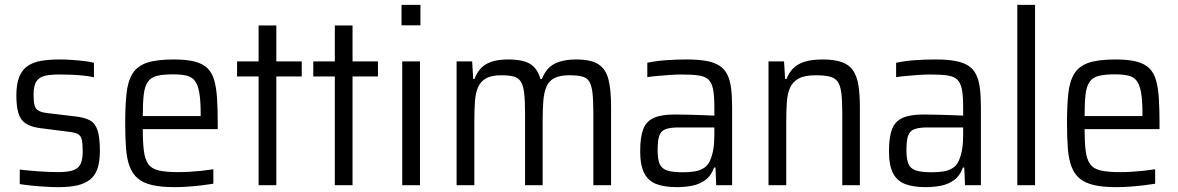

<svg xmlns="http://www.w3.org/2000/svg" viewBox="-20 -763 4853 791"><path d="M221.1 8Q197 8 167.6 6.2Q138.3 4.5 110.7 1.7Q83 -1.1 61.4 -4.6V-64.3Q80.9 -62.3 100.3 -60.3Q119.7 -58.3 139 -57.1Q158.3 -55.9 178.1 -54.9Q198 -53.9 218.3 -53.9Q261.9 -53.9 283.6 -62.4Q305.4 -70.9 313 -89.7Q320.7 -108.6 320.7 -139Q320.7 -172.3 316.7 -188.4Q312.8 -204.6 300.2 -211Q287.6 -217.3 261.9 -220.3L144.3 -235.3Q106.3 -240.3 85.1 -254.8Q63.8 -269.2 55.6 -297.7Q47.4 -326.1 47.4 -369.7Q47.4 -417.7 59.7 -447.2Q71.9 -476.7 95.3 -492.1Q118.6 -507.4 151.4 -512.7Q184.2 -518 225.8 -518Q250 -518 275.4 -516.2Q300.8 -514.5 324.9 -511.7Q349 -508.9 367 -504.4V-444.7Q345.6 -449.2 322.6 -451.7Q299.5 -454.1 275.3 -455.1Q251.1 -456.1 224.9 -456.1Q190.5 -456.1 166.8 -451.2Q143.2 -446.3 130.7 -428.7Q118.3 -411.1 118.3 -373.5Q118.3 -344.6 122.4 -329.2Q126.5 -313.8 138.8 -306.9Q151.1 -300 175.3 -297L293.2 -283Q329.1 -278.6 350.4 -267.2Q371.6 -255.8 381.6 -227.2Q391.5 -198.6 391.5 -141.2Q391.5 -96.9 381.4 -67.8Q371.3 -38.6 350 -22.3Q328.6 -6 297.1 1Q265.5 8 221.1 8Z M699.2 8Q643.8 8 606.9 -0.6Q569.9 -9.2 547.8 -27.8Q525.8 -46.3 514.3 -76.6Q502.8 -106.9 499.3 -151.1Q495.8 -195.3 495.8 -254Q495.8 -326.8 501.2 -377.3Q506.5 -427.8 525.8 -459.4Q545.2 -490.9 585.2 -504.5Q625.3 -518 695.7 -518Q748.5 -518 781.9 -509.4Q815.3 -500.8 834.7 -482Q854 -463.1 862.7 -432.1Q871.5 -401 874.2 -356.8Q877 -312.7 877 -255.5V-231H568.3Q568.3 -176.4 572.8 -141.2Q577.3 -106.1 591.1 -86.8Q605 -67.5 634.5 -60.7Q663.9 -53.9 714 -53.9Q736.3 -53.9 761.4 -55.3Q786.4 -56.8 811.9 -59.5Q837.3 -62.3 859 -65.7V-6.1Q840.9 -3.1 814.1 0.2Q787.3 3.5 757.2 5.7Q727.2 8 699.2 8ZM806.7 -266.3V-294.4Q806.7 -349.1 801 -381.4Q795.4 -413.7 782.9 -430Q770.4 -446.3 748.3 -451.5Q726.2 -456.7 693.3 -456.7Q651.7 -456.7 627 -450.5Q602.3 -444.4 589.3 -426.2Q576.3 -408 572.3 -374.1Q568.3 -340.2 568.3 -284.8H825.7Z M1045.4 0V-448.1H956.7V-510H1045.4V-658H1118.4V-510H1223.1V-448.1H1118.4V0Z M1359.4 0V-448.1H1270.7V-510H1359.4V-658H1432.4V-510H1537.1V-448.1H1432.4V0Z M1634.2 -658.6V-743H1712.1V-658.6ZM1637.1 0V-510H1710.2V0Z M1861.1 0V-510H1925.1L1929.6 -437.6H1934.7Q1943.9 -462.6 1960.2 -480.7Q1976.6 -498.8 2004.2 -508.4Q2031.8 -518 2072.7 -518Q2134.8 -518 2164.6 -499.4Q2194.5 -480.7 2206.5 -437.6H2212.6Q2221.8 -462.5 2238.8 -480.9Q2255.8 -499.3 2284.7 -508.6Q2313.6 -518 2353.6 -518Q2415.8 -518 2446.2 -497.7Q2476.5 -477.4 2487 -434.9Q2497.5 -392.5 2497.5 -323.8V0H2424.5V-296.5Q2424.5 -349.8 2420.8 -380.9Q2417.1 -411.9 2407.4 -427.5Q2397.6 -443 2377.9 -447.9Q2358.3 -452.9 2325.9 -452.9Q2286.4 -452.9 2263.8 -441.2Q2241.3 -429.5 2231.2 -405.9Q2221.1 -382.4 2218.4 -347.3Q2215.6 -312.3 2215.6 -264.5V0H2143.1V-296.5Q2143.1 -349.3 2139.4 -380.3Q2135.7 -411.4 2125.4 -427.2Q2115.2 -443 2095.8 -447.9Q2076.4 -452.9 2044.5 -452.9Q2005.4 -452.9 1982.9 -440.5Q1960.4 -428.1 1949.8 -404.3Q1939.2 -380.6 1936.7 -345.5Q1934.2 -310.5 1934.2 -264.5V0Z M2768.4 8Q2717.2 8 2683.7 -4.9Q2650.2 -17.8 2633.8 -50.1Q2617.4 -82.4 2617.4 -140.2Q2617.4 -197.8 2629.9 -230.7Q2642.5 -263.5 2673.3 -277.3Q2704.1 -291.2 2758.7 -291.2Q2770.6 -291.2 2789 -290.9Q2807.5 -290.7 2831.2 -290Q2854.8 -289.2 2878.5 -288.5Q2902.2 -287.7 2923 -286.7V-321.8Q2923 -369.1 2917.6 -395.9Q2912.1 -422.7 2898 -435.7Q2883.9 -448.7 2856.7 -452.4Q2829.4 -456.1 2785.9 -456.1Q2767 -456.1 2741.9 -454.4Q2716.8 -452.7 2691.8 -450.4Q2666.8 -448.2 2646.8 -445.3V-504.4Q2682.7 -512 2724 -515Q2765.4 -518 2809.3 -518Q2857.1 -518 2890.3 -511.9Q2923.4 -505.8 2944.2 -492.2Q2965.1 -478.6 2976.3 -456Q2987.6 -433.4 2991.8 -400.3Q2996.1 -367.3 2996.1 -322.9V0H2930.6L2927.6 -72.8H2921.9Q2909.9 -38.7 2885.5 -21.1Q2861.1 -3.5 2830.8 2.3Q2800.5 8 2768.4 8ZM2793.3 -53.3Q2820.3 -53.3 2842 -56.8Q2863.7 -60.3 2880 -70.8Q2896.4 -81.4 2904.7 -100.3Q2914.6 -122.7 2918.8 -148.2Q2923 -173.6 2923 -207.3V-238H2777.4Q2741.6 -238 2722.5 -231Q2703.5 -224.1 2696.4 -204.5Q2689.3 -184.8 2689.3 -145.6Q2689.3 -107.8 2697.4 -88.1Q2705.5 -68.5 2728 -60.9Q2750.6 -53.3 2793.3 -53.3Z M3146.1 0V-510H3210.1L3214.6 -437.6H3220.3Q3229.9 -463.2 3247.2 -481Q3264.5 -498.8 3294.1 -508.4Q3323.6 -518 3368.4 -518Q3418.6 -518 3449.2 -506.7Q3479.8 -495.4 3495.4 -471.3Q3511.1 -447.3 3516.8 -410.1Q3522.5 -372.9 3522.5 -321.1V0H3450V-296.5Q3450 -348.7 3446.1 -379.8Q3442.2 -410.8 3431 -426.7Q3419.7 -442.5 3397.4 -447.7Q3375 -452.9 3339.2 -452.9Q3295.2 -452.9 3270.8 -439.7Q3246.3 -426.5 3235.2 -402.2Q3224.2 -377.9 3221.7 -343.1Q3219.2 -308.3 3219.2 -264.5V0Z M3793.4 8Q3742.2 8 3708.7 -4.9Q3675.2 -17.8 3658.8 -50.1Q3642.4 -82.4 3642.4 -140.2Q3642.4 -197.8 3654.9 -230.7Q3667.5 -263.5 3698.3 -277.3Q3729.1 -291.2 3783.7 -291.2Q3795.6 -291.2 3814 -290.9Q3832.5 -290.7 3856.2 -290Q3879.8 -289.2 3903.5 -288.5Q3927.2 -287.7 3948 -286.7V-321.8Q3948 -369.1 3942.6 -395.9Q3937.1 -422.7 3923 -435.7Q3908.9 -448.7 3881.7 -452.4Q3854.4 -456.1 3810.9 -456.1Q3792 -456.1 3766.9 -454.4Q3741.8 -452.7 3716.8 -450.4Q3691.8 -448.2 3671.8 -445.3V-504.4Q3707.7 -512 3749 -515Q3790.4 -518 3834.3 -518Q3882.1 -518 3915.3 -511.9Q3948.4 -505.8 3969.2 -492.2Q3990.1 -478.6 4001.3 -456Q4012.6 -433.4 4016.8 -400.3Q4021.1 -367.3 4021.1 -322.9V0H3955.6L3952.6 -72.8H3946.9Q3934.9 -38.7 3910.5 -21.1Q3886.1 -3.5 3855.8 2.3Q3825.5 8 3793.4 8ZM3818.3 -53.3Q3845.3 -53.3 3867 -56.8Q3888.7 -60.3 3905 -70.8Q3921.4 -81.4 3929.7 -100.3Q3939.6 -122.7 3943.8 -148.2Q3948 -173.6 3948 -207.3V-238H3802.4Q3766.6 -238 3747.5 -231Q3728.5 -224.1 3721.4 -204.5Q3714.3 -184.8 3714.3 -145.6Q3714.3 -107.8 3722.4 -88.1Q3730.5 -68.5 3753 -60.9Q3775.6 -53.3 3818.3 -53.3Z M4171.1 0V-743H4244.2V0Z M4579.2 8Q4523.8 8 4486.9 -0.6Q4449.9 -9.2 4427.8 -27.8Q4405.8 -46.3 4394.3 -76.6Q4382.8 -106.9 4379.3 -151.1Q4375.8 -195.3 4375.8 -254Q4375.8 -326.8 4381.2 -377.3Q4386.5 -427.8 4405.8 -459.4Q4425.2 -490.9 4465.2 -504.5Q4505.3 -518 4575.7 -518Q4628.5 -518 4661.9 -509.4Q4695.3 -500.8 4714.7 -482Q4734 -463.1 4742.7 -432.1Q4751.5 -401 4754.2 -356.8Q4757 -312.7 4757 -255.5V-231H4448.3Q4448.3 -176.4 4452.8 -141.2Q4457.3 -106.1 4471.1 -86.8Q4485 -67.5 4514.5 -60.7Q4543.9 -53.9 4594 -53.9Q4616.3 -53.9 4641.4 -55.3Q4666.4 -56.8 4691.9 -59.5Q4717.3 -62.3 4739 -65.7V-6.1Q4720.9 -3.1 4694.1 0.2Q4667.3 3.5 4637.2 5.7Q4607.2 8 4579.2 8ZM4686.7 -266.3V-294.4Q4686.7 -349.1 4681 -381.4Q4675.4 -413.7 4662.9 -430Q4650.4 -446.3 4628.3 -451.5Q4606.2 -456.7 4573.3 -456.7Q4531.7 -456.7 4507 -450.5Q4482.3 -444.4 4469.3 -426.2Q4456.3 -408 4452.3 -374.1Q4448.3 -340.2 4448.3 -284.8H4705.7Z"/></svg>

Font: Saira Thin SemiCondensed
Style: Regular
Weight: 100
Width: 4
Version: Version 1.101